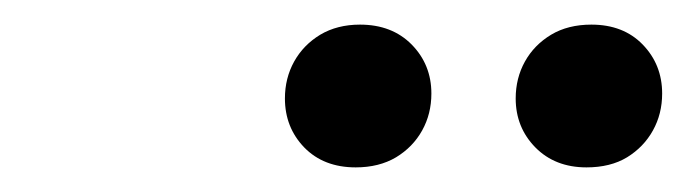

<svg xmlns="http://www.w3.org/2000/svg" viewBox="-20 -676 558 156"><path d="M269 -540Q243 -540 227.2 -556.2Q211.5 -572.5 211.5 -596Q211.5 -612.5 219 -626Q226.5 -639.5 240.2 -647.8Q254 -656 272.5 -656Q298.5 -656 314.5 -639.8Q330.5 -623.5 330.5 -600Q330.5 -583.5 323 -570Q315.5 -556.5 301.8 -548.2Q288 -540 269 -540ZM456.5 -540Q431 -540 415 -556.2Q399 -572.5 399 -596Q399 -612.5 406.5 -626Q414 -639.5 427.8 -647.8Q441.5 -656 460.5 -656Q486.5 -656 502.2 -639.8Q518 -623.5 518 -600Q518 -583.5 510.5 -570Q503 -556.5 489.5 -548.2Q476 -540 456.5 -540Z"/></svg>

Font: Newsreader 16pt 16pt Medium
Style: Italic
Weight: 500
Italic angle: -17°
Version: Version 1.003